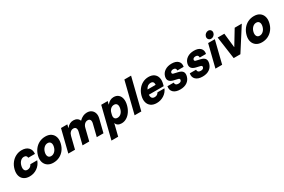

<svg xmlns="http://www.w3.org/2000/svg" viewBox="131 -2114 5495 3720"><g transform="rotate(-30 2879.0 -254.0)"><path d="M221.7 10Q145.8 10 96.7 -23.8Q47.5 -57.5 30.4 -117.9Q13.3 -178.3 33.3 -257.5Q52.5 -333.3 96.7 -390Q140.8 -446.7 202.5 -478.3Q264.2 -510 335 -510Q431.7 -510 482.9 -457.5Q534.2 -405 525 -318.3H375Q374.2 -345.8 357.1 -361.2Q340 -376.7 310 -376.7Q265.8 -376.7 230.8 -342.5Q195.8 -308.3 181.7 -250Q167.5 -191.7 185 -157.5Q202.5 -123.3 246.7 -123.3Q314.2 -123.3 348.3 -189.2H501.7Q468.3 -95.8 392.5 -42.9Q316.7 10 221.7 10Z M751.7 10Q676.7 10 626.2 -25Q575.8 -60 557.5 -120.4Q539.2 -180.8 558.3 -257.5Q578.3 -335 622.1 -391.7Q665.8 -448.3 728.3 -479.2Q790.8 -510 865 -510Q940.8 -510 990.4 -475.8Q1040 -441.7 1058.8 -381.2Q1077.5 -320.8 1058.3 -242.5Q1040 -165 996.2 -108.3Q952.5 -51.7 890 -20.8Q827.5 10 751.7 10ZM776.7 -123.3Q822.5 -123.3 859.2 -158.3Q895.8 -193.3 910 -250Q924.2 -307.5 905 -342.1Q885.8 -376.7 840 -376.7Q794.2 -376.7 757.5 -341.7Q720.8 -306.7 706.7 -250Q693.3 -193.3 712.1 -158.3Q730.8 -123.3 776.7 -123.3Z M1087.5 0 1212.5 -500H1354.2L1336.7 -429.2H1340Q1401.7 -509.2 1490.8 -509.2Q1537.5 -509.2 1571.7 -488.3Q1605.8 -467.5 1619.2 -429.2H1621.7Q1700.8 -509.2 1795 -509.2Q1854.2 -509.2 1893.3 -480.4Q1932.5 -451.7 1947.5 -402.1Q1962.5 -352.5 1946.7 -290L1874.2 0H1724.2L1790.8 -267.5Q1802.5 -316.7 1787.5 -344.6Q1772.5 -372.5 1733.3 -372.5Q1694.2 -372.5 1664.2 -344.2Q1634.2 -315.8 1622.5 -267.5L1555.8 0H1405.8L1472.5 -267.5Q1484.2 -316.7 1468.3 -344.6Q1452.5 -372.5 1413.3 -372.5Q1374.2 -372.5 1345.4 -345Q1316.7 -317.5 1304.2 -267.5L1237.5 0Z M1937.5 200 2112.5 -500H2257.5L2240 -431.7H2243.3Q2307.5 -510 2392.5 -510Q2455.8 -510 2495.8 -475.8Q2535.8 -441.7 2548.3 -381.7Q2560.8 -321.7 2540.8 -242.5Q2521.7 -167.5 2482.5 -110.4Q2443.3 -53.3 2390.8 -21.7Q2338.3 10 2279.2 10Q2231.7 10 2199.6 -9.2Q2167.5 -28.3 2156.7 -64.2H2153.3L2087.5 200ZM2262.5 -123.3Q2309.2 -123.3 2344.2 -157.1Q2379.2 -190.8 2393.3 -250Q2407.5 -309.2 2389.6 -342.9Q2371.7 -376.7 2325.8 -376.7Q2282.5 -376.7 2249.6 -347.5Q2216.7 -318.3 2204.2 -268.3L2195 -231.7Q2182.5 -181.7 2200.8 -152.5Q2219.2 -123.3 2262.5 -123.3Z M2570.8 0 2745.8 -700H2895.8L2720.8 0Z M3064.2 10Q2988.3 10 2939.2 -24.2Q2890 -58.3 2872.9 -119.2Q2855.8 -180 2875.8 -259.2Q2895 -334.2 2938.3 -390.8Q2981.7 -447.5 3042.1 -478.8Q3102.5 -510 3172.5 -510Q3245.8 -510 3292.9 -477.1Q3340 -444.2 3355.8 -385.4Q3371.7 -326.7 3351.7 -249.2L3340.8 -207.5H3009.2Q3004.2 -110 3085 -110Q3146.7 -110 3176.7 -164.2H3333.3Q3299.2 -83.3 3226.2 -36.7Q3153.3 10 3064.2 10ZM3036.7 -307.5H3219.2Q3225.8 -390 3151.7 -390Q3078.3 -390 3036.7 -307.5Z M3590.8 10Q3488.3 10 3437.9 -39.2Q3387.5 -88.3 3403.3 -170H3543.3Q3541.7 -139.2 3560 -122.1Q3578.3 -105 3614.2 -105Q3674.2 -105 3684.2 -146.7Q3691.7 -178.3 3654.2 -187.5L3561.7 -209.2Q3430 -240.8 3457.5 -355Q3475 -426.7 3537.1 -468.3Q3599.2 -510 3689.2 -510Q3785.8 -510 3832.5 -462.9Q3879.2 -415.8 3863.3 -338.3H3723.3Q3725.8 -400 3663.3 -400Q3637.5 -400 3620.4 -389.6Q3603.3 -379.2 3599.2 -361.7Q3595.8 -348.3 3602.9 -337.9Q3610 -327.5 3624.2 -324.2L3720.8 -301.7Q3790 -285.8 3815 -249.2Q3840 -212.5 3825 -150.8Q3805.8 -74.2 3745 -32.1Q3684.2 10 3590.8 10Z M4090.8 10Q3988.3 10 3937.9 -39.2Q3887.5 -88.3 3903.3 -170H4043.3Q4041.7 -139.2 4060 -122.1Q4078.3 -105 4114.2 -105Q4174.2 -105 4184.2 -146.7Q4191.7 -178.3 4154.2 -187.5L4061.7 -209.2Q3930 -240.8 3957.5 -355Q3975 -426.7 4037.1 -468.3Q4099.2 -510 4189.2 -510Q4285.8 -510 4332.5 -462.9Q4379.2 -415.8 4363.3 -338.3H4223.3Q4225.8 -400 4163.3 -400Q4137.5 -400 4120.4 -389.6Q4103.3 -379.2 4099.2 -361.7Q4095.8 -348.3 4102.9 -337.9Q4110 -327.5 4124.2 -324.2L4220.8 -301.7Q4290 -285.8 4315 -249.2Q4340 -212.5 4325 -150.8Q4305.8 -74.2 4245 -32.1Q4184.2 10 4090.8 10Z M4379.2 0 4504.2 -500H4654.2L4529.2 0ZM4598.3 -542.5Q4561.7 -542.5 4541.2 -569.2Q4520.8 -595.8 4530 -632.5Q4537.5 -664.2 4564.6 -685.8Q4591.7 -707.5 4622.5 -707.5Q4660 -707.5 4680 -680.8Q4700 -654.2 4690.8 -616.7Q4683.3 -585.8 4656.7 -564.2Q4630 -542.5 4598.3 -542.5Z M4787.5 0 4717.5 -500H4866.7L4901.7 -180.8H4905L5098.3 -500H5257.5L4937.5 0Z M5418.3 10Q5343.3 10 5292.9 -25Q5242.5 -60 5224.2 -120.4Q5205.8 -180.8 5225 -257.5Q5245 -335 5288.8 -391.7Q5332.5 -448.3 5395 -479.2Q5457.5 -510 5531.7 -510Q5607.5 -510 5657.1 -475.8Q5706.7 -441.7 5725.4 -381.2Q5744.2 -320.8 5725 -242.5Q5706.7 -165 5662.9 -108.3Q5619.2 -51.7 5556.7 -20.8Q5494.2 10 5418.3 10ZM5443.3 -123.3Q5489.2 -123.3 5525.8 -158.3Q5562.5 -193.3 5576.7 -250Q5590.8 -307.5 5571.7 -342.1Q5552.5 -376.7 5506.7 -376.7Q5460.8 -376.7 5424.2 -341.7Q5387.5 -306.7 5373.3 -250Q5360 -193.3 5378.8 -158.3Q5397.5 -123.3 5443.3 -123.3Z"/></g></svg>

Font: Funnel Sans ExtraBold
Style: Italic
Weight: 800
Italic angle: -14.036°
Version: Version 1.000; Beta; Release 5; Build 24; ttfautohint (v1.8.